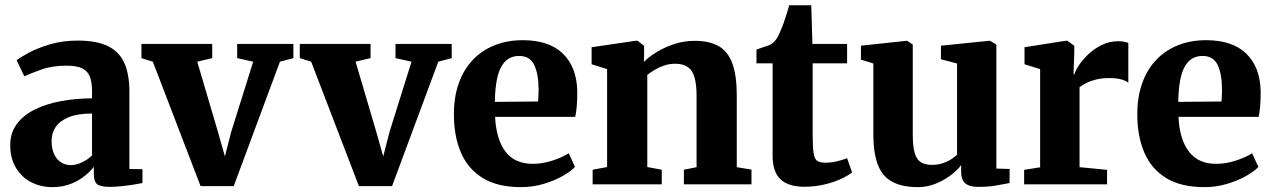

<svg xmlns="http://www.w3.org/2000/svg" viewBox="-20 -720 4973 750"><path d="M184.5 11Q139.5 11 102 -8.2Q64.5 -27.5 42.2 -64.5Q20 -101.5 20 -154Q20 -200.5 45 -234.8Q70 -269 114 -291.2Q158 -313.5 215.8 -324.5Q273.5 -335.5 339.5 -336V-363.5Q339.5 -398 331.2 -420Q323 -442 301.5 -452.8Q280 -463.5 239.5 -463.5Q183 -463.5 141 -448.2Q99 -433 75 -422L45 -484.5Q58 -495.5 92 -513.8Q126 -532 175.2 -546.8Q224.5 -561.5 283 -561.5Q358 -561.5 402.2 -539.5Q446.5 -517.5 466 -473.2Q485.5 -429 485.5 -361V-60L536.5 -59V-5Q525 -2.5 503 1Q481 4.5 455.8 7.2Q430.5 10 409 10Q373 10 359.8 -0.2Q346.5 -10.5 346.5 -41.5V-68.5Q335 -52.5 312.2 -33.8Q289.5 -15 257.2 -2Q225 11 184.5 11ZM257.5 -75Q277 -75 300 -85.8Q323 -96.5 339.5 -113V-276.5Q283 -276.5 248 -262Q213 -247.5 197.2 -223.5Q181.5 -199.5 181.5 -170.5Q181.5 -140 191 -118.8Q200.5 -97.5 217.8 -86.2Q235 -75 257.5 -75Z M763.5 7 577 -479 532.5 -493V-548.5H809V-493L750.5 -479L831 -206L858.5 -109L883 -204.5L969 -479L906.5 -493V-548.5H1126V-493L1073.5 -479L893 7Z M1382 7 1195.5 -479 1151 -493V-548.5H1427.5V-493L1369 -479L1449.5 -206L1477 -109L1501.5 -204.5L1587.5 -479L1525 -493V-548.5H1744.5V-493L1692 -479L1511.5 7Z M2015.5 11Q1923 11 1865 -25Q1807 -61 1780 -125.2Q1753 -189.5 1753 -273Q1753 -341.5 1772.2 -395.2Q1791.5 -449 1827 -486.2Q1862.5 -523.5 1912 -543.2Q1961.5 -563 2022 -563Q2124.5 -563 2178.8 -510.5Q2233 -458 2235 -363Q2235 -330 2233 -305.5Q2231 -281 2227 -263.5H1914Q1916 -219 1926.5 -184.8Q1937 -150.5 1955.2 -127Q1973.5 -103.5 1999.8 -91.8Q2026 -80 2061 -80Q2099.5 -80 2139.5 -93.2Q2179.5 -106.5 2201.5 -121.5L2226 -68Q2211 -51.5 2178.8 -33Q2146.5 -14.5 2104 -1.8Q2061.5 11 2015.5 11ZM1913 -322 2082 -323.5Q2082.5 -334.5 2083.2 -345.8Q2084 -357 2084 -368Q2084 -429.5 2067.2 -465.5Q2050.5 -501.5 2007.5 -501.5Q1987.5 -501.5 1971 -493.2Q1954.5 -485 1941.5 -465Q1928.5 -445 1921.2 -410.2Q1914 -375.5 1913 -322Z M2351.5 -67.5V-450L2291 -469V-535.5L2465 -561H2470.5L2496 -541V-503.5L2495 -478Q2515.5 -498.5 2546.2 -517.2Q2577 -536 2614.5 -548.2Q2652 -560.5 2693 -560.5Q2751.5 -560.5 2787.8 -539.5Q2824 -518.5 2841 -471.5Q2858 -424.5 2858 -347V-67L2915.5 -57.5V0H2651.5V-57L2701 -67V-344Q2701 -390 2693 -417.8Q2685 -445.5 2666.5 -458.2Q2648 -471 2617.5 -471Q2594.5 -471 2574.2 -464Q2554 -457 2537.2 -447Q2520.5 -437 2508.5 -427.5V-67.5L2565 -57V0H2295V-57Z M3123 9.5Q3059 9.5 3028.5 -19.8Q2998 -49 2998 -112.5V-472.5H2935V-526.5Q2947 -531 2959.2 -534.8Q2971.5 -538.5 2982 -542.5Q2992.5 -546.5 2999 -552.5Q3006.5 -559 3011.8 -566.2Q3017 -573.5 3021.5 -582.8Q3026 -592 3030.5 -603.5Q3036 -615.5 3041.8 -632Q3047.5 -648.5 3053 -666.2Q3058.5 -684 3063 -699.5H3149L3153.5 -548.5H3289V-472.5H3154.5V-192.5Q3154.5 -143 3158.5 -120Q3162.5 -97 3173.5 -90.8Q3184.5 -84.5 3205 -84.5Q3227.5 -84.5 3250.8 -90.2Q3274 -96 3289 -102L3308.5 -46.5Q3291.5 -33 3262.8 -20Q3234 -7 3198 1.2Q3162 9.5 3123 9.5Z M3801 10Q3766.5 10 3750.5 -4Q3734.5 -18 3734.5 -47V-75Q3719 -54 3692.2 -34.2Q3665.5 -14.5 3633 -1.8Q3600.5 11 3566 11Q3472 11 3431.8 -36.8Q3391.5 -84.5 3391.5 -195V-472L3343 -487V-541.5L3520.5 -560.5H3523.5L3545.5 -546V-193.5Q3545.5 -150 3552.5 -124.2Q3559.5 -98.5 3575.8 -87.2Q3592 -76 3620 -76Q3644 -76 3663 -82.5Q3682 -89 3696 -98.2Q3710 -107.5 3718.5 -115.5V-472L3655.5 -488.5V-541.5L3842.5 -560.5H3847.5L3872 -546V-61.5L3924 -60L3923.5 -5Q3905.5 -1.5 3873.8 4.2Q3842 10 3801 10Z M3980.5 0V-56.5L4043 -66.5V-450L3982 -469V-535.5L4144 -561H4149.5L4176.5 -541V-517.5L4173.5 -429.5H4176.5Q4180.5 -443.5 4194.5 -465Q4208.5 -486.5 4231.2 -508Q4254 -529.5 4283.8 -544.2Q4313.5 -559 4349 -559Q4362.5 -559 4372 -556.8Q4381.5 -554.5 4387.5 -552.5V-397Q4377 -405 4359.2 -410Q4341.5 -415 4311.5 -415Q4284 -415 4262 -409.5Q4240 -404 4223.8 -395.8Q4207.5 -387.5 4197 -379.5V-67L4304.5 -56.5V0Z M4685 11Q4592.5 11 4534.5 -25Q4476.5 -61 4449.5 -125.2Q4422.5 -189.5 4422.5 -273Q4422.5 -341.5 4441.8 -395.2Q4461 -449 4496.5 -486.2Q4532 -523.5 4581.5 -543.2Q4631 -563 4691.5 -563Q4794 -563 4848.2 -510.5Q4902.5 -458 4904.5 -363Q4904.5 -330 4902.5 -305.5Q4900.5 -281 4896.5 -263.5H4583.5Q4585.5 -219 4596 -184.8Q4606.5 -150.5 4624.8 -127Q4643 -103.5 4669.2 -91.8Q4695.5 -80 4730.5 -80Q4769 -80 4809 -93.2Q4849 -106.5 4871 -121.5L4895.5 -68Q4880.5 -51.5 4848.2 -33Q4816 -14.5 4773.5 -1.8Q4731 11 4685 11ZM4582.5 -322 4751.5 -323.5Q4752 -334.5 4752.8 -345.8Q4753.5 -357 4753.5 -368Q4753.5 -429.5 4736.8 -465.5Q4720 -501.5 4677 -501.5Q4657 -501.5 4640.5 -493.2Q4624 -485 4611 -465Q4598 -445 4590.8 -410.2Q4583.5 -375.5 4582.5 -322Z"/></svg>

Font: Merriweather 36pt ExtraBold
Style: Regular
Weight: 800
Designer: Eben Sorkin
Foundry: Eben Sorkin
Version: Version 2.100